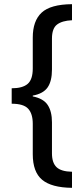

<svg xmlns="http://www.w3.org/2000/svg" viewBox="-20 -738 403 920"><path d="M325 162Q227 161 182 123.5Q137 86 137 1V-145Q137 -193 115 -217Q93 -241 36 -241V-315Q88 -315 112.5 -336Q137 -357 137 -410V-558Q137 -638 179.5 -677.5Q222 -717 325 -718V-641Q278 -639 253.5 -620.5Q229 -602 229 -553V-405Q229 -349 208 -319Q187 -289 137 -280V-276Q188 -266 208.5 -235Q229 -204 229 -152V-3Q229 42 251 63Q273 84 325 85Z"/></svg>

Font: Noto Sans Ethiopic ExtraCondensed Medium
Style: Regular
Weight: 500
Width: 2
Designer: Monotype Design Team
Foundry: Monotype Imaging Inc.
Version: Version 2.102; ttfautohint (v1.8.4.7-5d5b)